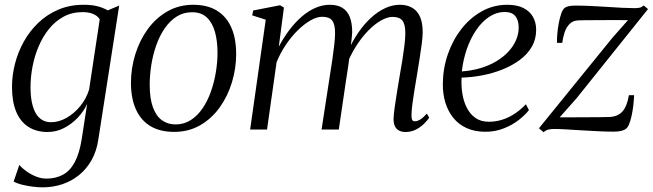

<svg xmlns="http://www.w3.org/2000/svg" viewBox="-20 -556 2801 824"><path d="M402 42.5Q394.5 93.5 372.5 132Q350.5 170.5 318.2 196.2Q286 222 246.2 235Q206.5 248 163 248Q144 248 120 245Q96 242 74 236.5Q52 231 38.5 223L63 152Q74.5 165.5 93.2 179Q112 192.5 134.5 201.5Q157 210.5 179 210.5Q219 210.5 249.5 194.2Q280 178 300.2 141Q320.5 104 330.5 42L354 -110Q340 -79 314.2 -51.5Q288.5 -24 255.2 -6.8Q222 10.5 184 10.5Q136 10.5 101.5 -11.8Q67 -34 49.2 -77.2Q31.5 -120.5 31.5 -183Q31.5 -232 44.2 -282Q57 -332 82.2 -377.5Q107.5 -423 144.8 -458.5Q182 -494 230.8 -514.8Q279.5 -535.5 339.5 -535.5Q373.5 -535.5 398 -529.2Q422.5 -523 442.5 -511.5L491.5 -532ZM408 -473Q398.5 -488.5 379.5 -496.2Q360.5 -504 335 -504Q289 -504 253 -484.5Q217 -465 190.2 -431.8Q163.5 -398.5 145.8 -356.8Q128 -315 119.5 -269.8Q111 -224.5 111 -182Q111 -144 117 -115.8Q123 -87.5 134.2 -68.8Q145.5 -50 161.8 -40.8Q178 -31.5 199 -31.5Q232.5 -31.5 265.5 -50.2Q298.5 -69 324.5 -100.8Q350.5 -132.5 362.5 -172Z M809.5 -535.5Q870 -535.5 910.8 -510.5Q951.5 -485.5 972.5 -438.5Q993.5 -391.5 993.5 -324Q993.5 -262.5 975.5 -203Q957.5 -143.5 923 -95.2Q888.5 -47 839.2 -18.5Q790 10 727 10Q666.5 10 625.2 -15Q584 -40 563 -87.2Q542 -134.5 542 -200Q542 -262.5 560.5 -322.5Q579 -382.5 614 -430.8Q649 -479 698.5 -507.2Q748 -535.5 809.5 -535.5ZM804 -503.5Q767.5 -503.5 738.2 -485Q709 -466.5 687 -434.5Q665 -402.5 650.8 -362.2Q636.5 -322 629.5 -278Q622.5 -234 622.5 -192Q622.5 -133.5 636.2 -95.8Q650 -58 675 -40Q700 -22 733 -22Q769.5 -22 798.5 -40.5Q827.5 -59 849 -90.5Q870.5 -122 884.8 -162Q899 -202 906.2 -245.2Q913.5 -288.5 913.5 -329.5Q913.5 -379 902.8 -418.2Q892 -457.5 868.2 -480.5Q844.5 -503.5 804 -503.5Z M1198.5 -523.5 1176.5 -355.5Q1197 -394.5 1221.8 -427.2Q1246.5 -460 1274.8 -484.5Q1303 -509 1333.5 -522.2Q1364 -535.5 1395.5 -535.5Q1428 -535.5 1449.2 -522.5Q1470.5 -509.5 1481 -483.5Q1491.5 -457.5 1491.5 -418Q1491.5 -411 1490 -397.8Q1488.5 -384.5 1486.5 -367Q1484.5 -349.5 1481.5 -329L1471 -330.5Q1491 -377 1516.8 -414.8Q1542.5 -452.5 1572 -479.5Q1601.5 -506.5 1633 -521Q1664.5 -535.5 1695.5 -535.5Q1742.5 -535.5 1768.2 -506.8Q1794 -478 1794 -417.5Q1794 -399 1790.2 -369.2Q1786.5 -339.5 1780.8 -304.2Q1775 -269 1769.5 -234Q1764 -202.5 1758.8 -170.2Q1753.5 -138 1750 -110.8Q1746.5 -83.5 1746 -66Q1745.5 -50.5 1748.2 -43Q1751 -35.5 1760 -35.5Q1771 -35.5 1783.5 -43Q1796 -50.5 1812 -68.5L1822 -51Q1813.5 -38 1798.8 -23.8Q1784 -9.5 1764 0.5Q1744 10.5 1720.5 10.5Q1704.5 10.5 1692.8 4.5Q1681 -1.5 1675 -13.8Q1669 -26 1669 -46.5Q1669.5 -63.5 1673.5 -93.2Q1677.5 -123 1683.5 -159.2Q1689.5 -195.5 1695.5 -231.5Q1701.5 -264 1706.8 -297.8Q1712 -331.5 1715.8 -361.8Q1719.5 -392 1719.5 -414Q1719.5 -452 1706.8 -467.8Q1694 -483.5 1664.5 -483.5Q1643 -483.5 1616 -468.5Q1589 -453.5 1560.8 -425Q1532.5 -396.5 1507 -356Q1481.5 -315.5 1463 -265.5L1480.5 -321.5Q1479 -304.5 1476.2 -284.2Q1473.5 -264 1470.2 -244.2Q1467 -224.5 1464.5 -207.5L1434 0H1360L1395.5 -230Q1401 -263.5 1406 -298Q1411 -332.5 1414.5 -363Q1418 -393.5 1418 -414Q1418 -452 1405.5 -468Q1393 -484 1362.5 -484Q1340 -484 1312.8 -468.5Q1285.5 -453 1258 -426Q1230.5 -399 1206.8 -363.8Q1183 -328.5 1167 -289L1126 0H1053.5L1120.5 -471.5L1062.5 -490L1066.5 -511L1182 -533.5Z M2250 -83.5Q2234 -62.5 2206 -40.8Q2178 -19 2141.5 -4.8Q2105 9.5 2064 9.5Q2017.5 9.5 1982.8 -6.2Q1948 -22 1925.2 -50.5Q1902.5 -79 1891.2 -116.2Q1880 -153.5 1880.5 -196.5Q1881 -262.5 1902 -323.2Q1923 -384 1960.2 -431.8Q1997.5 -479.5 2047.8 -507.5Q2098 -535.5 2157.5 -535.5Q2198 -535.5 2225.5 -522Q2253 -508.5 2267 -484.2Q2281 -460 2281 -428Q2281 -387.5 2262.2 -355.2Q2243.5 -323 2210.8 -298.8Q2178 -274.5 2136.8 -258Q2095.5 -241.5 2050.2 -232.8Q2005 -224 1961 -223Q1959 -189.5 1964 -156Q1969 -122.5 1982.8 -94.8Q1996.5 -67 2020 -50.2Q2043.5 -33.5 2078 -33.5Q2106.5 -33.5 2133.8 -41.8Q2161 -50 2187 -66.8Q2213 -83.5 2237 -108.5ZM2147 -504.5Q2111 -504.5 2079.5 -483.8Q2048 -463 2023.5 -426.8Q1999 -390.5 1983.2 -344.8Q1967.5 -299 1962 -249.5Q2005 -252.5 2042.5 -263.8Q2080 -275 2110 -293Q2140 -311 2161.5 -334Q2183 -357 2194.5 -383.5Q2206 -410 2206 -438Q2206 -469.5 2191.5 -487Q2177 -504.5 2147 -504.5Z M2675 -469.5Q2663.5 -469.5 2640.8 -469.8Q2618 -470 2589.8 -469.8Q2561.5 -469.5 2534.5 -469.5Q2507.5 -469.5 2487.8 -469.2Q2468 -469 2461.5 -468.5Q2438.5 -467.5 2424.5 -453.2Q2410.5 -439 2403.2 -417.5Q2396 -396 2393 -372H2370.5Q2370 -390 2372 -413Q2374 -436 2378.5 -459Q2383 -482 2389.2 -499.2Q2395.5 -516.5 2404 -522.5Q2409.5 -526.5 2419.5 -529.2Q2429.5 -532 2448.5 -532Q2478 -532 2513.2 -530.5Q2548.5 -529 2584.2 -526.5Q2620 -524 2651.2 -522.5Q2682.5 -521 2703 -521Q2715.5 -521 2724.5 -522.8Q2733.5 -524.5 2743 -532.5L2761 -517L2455 -135L2382 -52.5Q2401.5 -52.5 2433.8 -52.5Q2466 -52.5 2500 -52.8Q2534 -53 2560.5 -53.2Q2587 -53.5 2595.5 -54Q2632 -55.5 2651.8 -78.2Q2671.5 -101 2679 -147.5H2701.5Q2700.5 -125.5 2697.8 -102Q2695 -78.5 2690.2 -57.2Q2685.5 -36 2679 -21Q2672.5 -6 2662.5 -0.5Q2656.5 3 2644.5 6Q2632.5 9 2613.5 9Q2583 9 2546.5 7.2Q2510 5.5 2473.8 3.2Q2437.5 1 2407.5 -0.8Q2377.5 -2.5 2359.5 -2.5Q2343.5 -2.5 2333 0.2Q2322.5 3 2313 11.5L2293 -5.5L2607.5 -393Z"/></svg>

Font: Merriweather 96pt Light
Style: Italic
Weight: 300
Italic angle: -7.8°
Version: Version 2.101